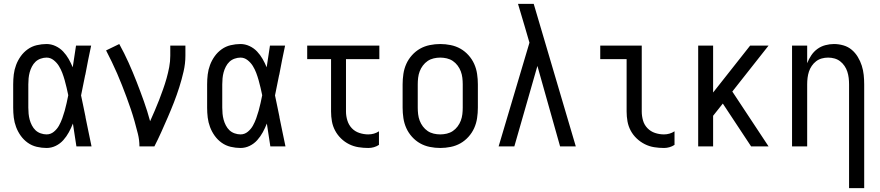

<svg xmlns="http://www.w3.org/2000/svg" viewBox="-20 -755 4540 990"><path d="M220 8Q195 8 169.5 2Q144 -4 123 -19Q102 -34 87 -55Q72 -76 63 -100Q54 -124 51 -149Q48 -174 48 -200V-320Q48 -346 51 -371Q54 -396 63 -420Q72 -444 87 -465Q102 -486 123 -501Q144 -516 169.5 -522Q195 -528 220 -528Q244 -528 266.5 -517.5Q289 -507 305.5 -489.5Q322 -472 334 -451Q346 -430 355 -408Q359 -436 363.5 -464Q368 -492 372 -520H450Q442 -483 434.5 -445.5Q427 -408 420 -370L419 -367Q414 -341 408.5 -315Q403 -289 398 -263Q404 -236 409.5 -208Q415 -180 421 -152V-150Q429 -112 436.5 -74.5Q444 -37 452 0H374Q370 -29 365 -58.5Q360 -88 356 -118Q347 -95 335 -73Q323 -51 306.5 -32.5Q290 -14 267.5 -3Q245 8 220 8ZM220 -62Q241 -62 257.5 -75.5Q274 -89 284 -107Q294 -125 301 -144.5Q308 -164 313.5 -183.5Q319 -203 323.5 -223.5Q328 -244 332 -264Q328 -283 323.5 -302.5Q319 -322 313.5 -341.5Q308 -361 301 -379.5Q294 -398 283.5 -415Q273 -432 256.5 -445Q240 -458 220 -458Q205 -458 189.5 -452.5Q174 -447 163 -436.5Q152 -426 144.5 -411.5Q137 -397 133 -382Q129 -367 127.5 -351.5Q126 -336 126 -320V-200Q126 -184 127.5 -168.5Q129 -153 133 -138Q137 -123 144.5 -108.5Q152 -94 163 -83.5Q174 -73 189.5 -67.5Q205 -62 220 -62Z M699 0Q699 -33 691 -65Q683 -97 674 -129Q665 -161 654.5 -192Q644 -223 632.5 -254Q621 -285 609 -315.5Q597 -346 584 -376Q571 -406 556.5 -436Q542 -466 527 -495L595 -528Q621 -481 643 -432Q665 -383 684.5 -333Q704 -283 722 -232.5Q740 -182 754 -130Q766 -157 778 -184.5Q790 -212 800.5 -239.5Q811 -267 821 -295Q831 -323 839 -351.5Q847 -380 852.5 -409Q858 -438 858 -468V-520H936V-468Q936 -427 926.5 -386Q917 -345 904.5 -305.5Q892 -266 877 -227.5Q862 -189 845.5 -151Q829 -113 812 -75Q795 -37 776 0Z M1220 8Q1195 8 1169.5 2Q1144 -4 1123 -19Q1102 -34 1087 -55Q1072 -76 1063 -100Q1054 -124 1051 -149Q1048 -174 1048 -200V-320Q1048 -346 1051 -371Q1054 -396 1063 -420Q1072 -444 1087 -465Q1102 -486 1123 -501Q1144 -516 1169.5 -522Q1195 -528 1220 -528Q1244 -528 1266.5 -517.5Q1289 -507 1305.5 -489.5Q1322 -472 1334 -451Q1346 -430 1355 -408Q1359 -436 1363.5 -464Q1368 -492 1372 -520H1450Q1442 -483 1434.5 -445.5Q1427 -408 1420 -370L1419 -367Q1414 -341 1408.5 -315Q1403 -289 1398 -263Q1404 -236 1409.5 -208Q1415 -180 1421 -152V-150Q1429 -112 1436.5 -74.5Q1444 -37 1452 0H1374Q1370 -29 1365 -58.5Q1360 -88 1356 -118Q1347 -95 1335 -73Q1323 -51 1306.5 -32.5Q1290 -14 1267.5 -3Q1245 8 1220 8ZM1220 -62Q1241 -62 1257.5 -75.5Q1274 -89 1284 -107Q1294 -125 1301 -144.5Q1308 -164 1313.5 -183.5Q1319 -203 1323.5 -223.5Q1328 -244 1332 -264Q1328 -283 1323.5 -302.5Q1319 -322 1313.5 -341.5Q1308 -361 1301 -379.5Q1294 -398 1283.5 -415Q1273 -432 1256.5 -445Q1240 -458 1220 -458Q1205 -458 1189.5 -452.5Q1174 -447 1163 -436.5Q1152 -426 1144.5 -411.5Q1137 -397 1133 -382Q1129 -367 1127.5 -351.5Q1126 -336 1126 -320V-200Q1126 -184 1127.5 -168.5Q1129 -153 1133 -138Q1137 -123 1144.5 -108.5Q1152 -94 1163 -83.5Q1174 -73 1189.5 -67.5Q1205 -62 1220 -62Z M1879 8Q1854 8 1828.5 4Q1803 0 1780 -11.5Q1757 -23 1738.5 -41Q1720 -59 1708 -81.5Q1696 -104 1691.5 -129Q1687 -154 1687 -180V-450H1564V-520H1936V-450H1764V-180Q1764 -157 1771 -134Q1778 -111 1794 -94Q1810 -77 1833 -69.5Q1856 -62 1879 -62Q1894 -62 1908 -66Q1922 -70 1934 -78V-8Q1922 0 1908 4Q1894 8 1879 8Z M2250 8Q2223 8 2196 2.5Q2169 -3 2146 -16Q2123 -29 2104.5 -49.5Q2086 -70 2075 -94.5Q2064 -119 2060 -146Q2056 -173 2056 -200V-320Q2056 -347 2060 -374Q2064 -401 2075 -425.5Q2086 -450 2104.5 -470.5Q2123 -491 2146 -504Q2169 -517 2196 -522.5Q2223 -528 2250 -528Q2277 -528 2304 -522.5Q2331 -517 2354 -504Q2377 -491 2395.5 -470.5Q2414 -450 2425 -425.5Q2436 -401 2440 -374Q2444 -347 2444 -320V-200Q2444 -173 2440 -146Q2436 -119 2425 -94.5Q2414 -70 2395.5 -49.5Q2377 -29 2354 -16Q2331 -3 2304 2.5Q2277 8 2250 8ZM2250 -62Q2267 -62 2284 -66Q2301 -70 2315 -79.5Q2329 -89 2339.5 -103Q2350 -117 2356 -133Q2362 -149 2364 -166Q2366 -183 2366 -200V-320Q2366 -337 2364 -354Q2362 -371 2356 -387Q2350 -403 2339.5 -417Q2329 -431 2315 -440.5Q2301 -450 2284 -454Q2267 -458 2250 -458Q2233 -458 2216 -454Q2199 -450 2185 -440.5Q2171 -431 2160.5 -417Q2150 -403 2144 -387Q2138 -371 2136 -354Q2134 -337 2134 -320V-200Q2134 -183 2136 -166Q2138 -149 2144 -133Q2150 -117 2160.5 -103Q2171 -89 2185 -79.5Q2199 -70 2216 -66Q2233 -62 2250 -62Z M2632 0H2551L2710 -535L2687 -614Q2678 -644 2669 -674.5Q2660 -705 2651 -735H2732L2949 0H2868L2751 -415Z M3404 8Q3378 8 3353 4Q3328 0 3305 -11.5Q3282 -23 3263 -41Q3244 -59 3232 -81.5Q3220 -104 3215.5 -129Q3211 -154 3211 -180V-450H3075V-520H3289V-180Q3289 -157 3295.5 -134Q3302 -111 3318.5 -94Q3335 -77 3357.5 -69.5Q3380 -62 3404 -62Q3418 -62 3432 -66Q3446 -70 3458 -78V-8Q3446 0 3432 4Q3418 8 3404 8Z M3853 0 3707 -221 3657 -158V0H3580V-520H3657V-278L3848 -520H3943L3756 -283L3943 0Z M4358 215V-320Q4358 -337 4356 -353.5Q4354 -370 4349 -385.5Q4344 -401 4334.5 -415Q4325 -429 4312 -439Q4299 -449 4283 -453.5Q4267 -458 4250 -458Q4233 -458 4217 -453.5Q4201 -449 4188 -439Q4175 -429 4165.5 -415Q4156 -401 4151 -385.5Q4146 -370 4144 -353.5Q4142 -337 4142 -320V0H4064V-520H4142V-429Q4150 -450 4163 -469.5Q4176 -489 4194.5 -502.5Q4213 -516 4235.5 -522Q4258 -528 4280 -528Q4305 -528 4329 -521Q4353 -514 4371.5 -498.5Q4390 -483 4403 -461.5Q4416 -440 4423.5 -416.5Q4431 -393 4433.5 -368.5Q4436 -344 4436 -320V215Z"/></svg>

Font: Iosevka Term
Style: Regular
Weight: 400
Monospace: yes
Designer: Belleve Invis
Foundry: Belleve Invis
Version: Version 30.0.1